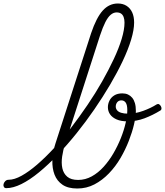

<svg xmlns="http://www.w3.org/2000/svg" viewBox="-183 -1059 944 1098"><path d="M-147 17Q-157 17 -161 9.5Q-165 2 -162.5 -7Q-160 -16 -152.5 -23.5Q-145 -31 -133 -31Q-101 -31 -59.5 -54Q-18 -77 29 -117.5Q76 -158 125.5 -211.5Q175 -265 223.5 -328.5Q272 -392 317.5 -459Q363 -526 401 -593Q439 -660 468 -722Q497 -784 513 -837Q529 -890 529 -930Q529 -941 537 -946.5Q545 -952 556.5 -952Q568 -952 576 -946.5Q584 -941 584 -930Q584 -889 567 -832.5Q550 -776 519 -710.5Q488 -645 446.5 -574.5Q405 -504 356.5 -433.5Q308 -363 255 -297Q202 -231 147.5 -174Q93 -117 40 -73.5Q-13 -30 -60.5 -6.5Q-108 17 -147 17ZM259 19Q206 19 174.5 -2.5Q143 -24 129 -60Q115 -96 116.5 -142.5Q118 -189 134 -238L338 -869Q368 -958 404.5 -998.5Q441 -1039 491 -1039Q520 -1039 541 -1025.5Q562 -1012 573 -988Q584 -964 584 -930Q584 -917 576 -911Q568 -905 556.5 -905Q545 -905 537 -911Q529 -917 529 -930Q529 -948 524 -961.5Q519 -975 509 -981.5Q499 -988 484 -988Q466 -988 450 -974.5Q434 -961 419.5 -932.5Q405 -904 389 -856L190 -239Q178 -202 172.5 -164.5Q167 -127 173.5 -97Q180 -67 201.5 -48.5Q223 -30 264 -30Q305 -30 342 -50.5Q379 -71 410 -105.5Q441 -140 465.5 -182Q490 -224 508 -269Q526 -314 535.5 -356Q545 -398 545 -429Q545 -459 536 -472Q527 -485 511 -485Q496 -485 487.5 -474.5Q479 -464 479 -449Q479 -438 486.5 -428.5Q494 -419 510 -414Q526 -409 550 -409Q592 -409 636 -425Q680 -441 713 -462Q720 -466 726 -463Q732 -460 736.5 -452.5Q741 -445 740.5 -437.5Q740 -430 734 -427Q690 -400 643.5 -382.5Q597 -365 547 -365Q509 -365 484 -376Q459 -387 446.5 -405Q434 -423 434 -446Q434 -465 443 -483.5Q452 -502 470.5 -513.5Q489 -525 517 -525Q535 -525 549 -518.5Q563 -512 573 -500Q583 -488 588.5 -469.5Q594 -451 594 -425Q594 -393 583.5 -348Q573 -303 553.5 -253Q534 -203 506 -155Q478 -107 440 -67.5Q402 -28 357 -4.5Q312 19 259 19Z"/></svg>

Font: Playwrite CO ExtraLight
Style: Regular
Weight: 250
Version: Version 1.002